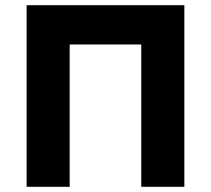

<svg xmlns="http://www.w3.org/2000/svg" viewBox="-20 -720 813 740"><path d="M82.5 0V-700H690.5V0H524.5V-548.5H248.5V0Z"/></svg>

Font: Geologica Thin Roman
Style: Bold
Weight: 700
Version: Version 1.010;gftools[0.9.28]